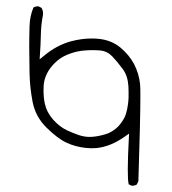

<svg xmlns="http://www.w3.org/2000/svg" viewBox="-20 -533 540 603"><path d="M190.9 -123.5Q167 -134.8 147 -157.2Q127 -179.7 120.6 -208Q116.7 -227.5 116.7 -248.5Q116.7 -256.8 117.2 -265.6Q120.6 -303.7 151.4 -334.5Q168.9 -352.1 191.4 -361.3Q218.8 -372.6 246.1 -374.5Q259.3 -375.5 271.2 -375.5Q283.2 -375.5 294.4 -374.5Q316.4 -372.6 332.5 -356Q347.7 -340.3 365.7 -315.9Q381.3 -294.9 383.3 -262.2Q383.8 -251 383.8 -245.1Q383.8 -239.3 383.8 -235.8Q383.8 -232.4 383.8 -226.6Q383.3 -215.3 381.8 -204.6Q377.9 -177.2 370.6 -163.1Q363.3 -149.4 351.6 -136.2Q338.9 -123 319.8 -114.3Q310.5 -110.8 298.3 -107.9Q277.8 -103 261.5 -103Q245.1 -103 228 -108.6Q210.9 -114.3 190.9 -123.5ZM395 50.3Q403.3 50.3 409.7 46.4L414.6 36.1Q420.9 -160.6 420.9 -232.4Q420.9 -259.8 419.9 -269Q416.5 -301.3 401.4 -331.1Q385.7 -360.8 357.7 -384Q329.6 -407.2 289.1 -411.1Q278.8 -412.1 267.6 -412.1Q236.3 -412.1 203.1 -403.3Q158.2 -391.1 119.6 -358.9L104.5 -346.7Q107.9 -395 108.4 -425.3Q108.9 -455.6 114.7 -484.9Q115.2 -487.3 115.2 -490.7Q115.2 -500 110.4 -508.3L100.6 -513.2Q99.6 -513.2 98.1 -513.2Q96.7 -513.2 94.2 -512.7Q88.9 -512.2 85 -509.3Q73.7 -482.4 72.8 -451.2Q71.8 -419.9 71.8 -384.8Q71.8 -349.6 72.8 -303.7Q73.7 -257.8 82.5 -212.4Q91.8 -166 126 -132.3Q161.1 -97.7 189.2 -84.7Q217.3 -71.8 250 -68.4Q258.8 -67.4 266.6 -67.4Q274.4 -67.4 282.2 -67.9Q327.1 -72.3 371.1 -103.5L385.3 -113.3Q381.3 -37.6 381.3 -2Q381.3 36.6 384.3 45.9L393.6 50.3Q394.5 50.3 395 50.3Z"/></svg>

Font: NaikaiFont
Style: Light
Weight: 300
Version: Version 1.89